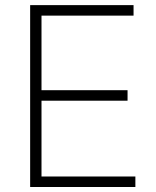

<svg xmlns="http://www.w3.org/2000/svg" viewBox="-20 -748 626 768"><path d="M100.6 0V-727.5H514.2V-685.5H146V-387.2H490.2V-345.2H146V-42H521.5V0Z"/></svg>

Font: Inter 17pt ExtraLight
Style: Regular
Weight: 250
Version: Version 4.001;git-66647c0bb